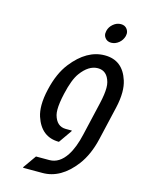

<svg xmlns="http://www.w3.org/2000/svg" viewBox="-139 -829 845 1120"><g transform="rotate(15 284.0 -268.5)"><path d="M376 -687Q381.8 -711.9 402.8 -729.5Q423.8 -747.1 448.7 -747.1Q473.6 -747.1 486.3 -729.5Q495.6 -716.8 495.6 -701.7Q495.6 -695.8 493.7 -687Q486.3 -661.1 466.8 -645Q445.3 -627.4 420.4 -627.4Q396 -627.4 382.8 -645.5Q374 -657.2 374 -671.4Q374 -678.2 376 -687ZM276.4 9.8Q169.4 9.8 132.3 -103Q122.6 -132.8 122.6 -170.9Q122.6 -215.3 135.3 -268.6Q158.7 -370.6 208.5 -434.1Q296.9 -546.9 405.3 -546.9Q513.7 -546.9 549.3 -434.1Q559.1 -403.3 559.1 -364.7Q559.1 -321.3 546.9 -268.6L500.5 -68.4Q477.5 31.7 427.7 97.2Q341.8 210 231 210H113.3L114.3 205.1L169.4 127H250Q310.5 127 352.5 62.5Q384.3 13.7 402.8 -68.4L449.2 -268.6Q462.9 -327.6 462.9 -365.2Q462.9 -385.3 459 -399.4Q441.4 -463.9 385.7 -463.9Q330.1 -463.9 282.7 -398.9Q253.4 -358.9 232.9 -268.6Q219.2 -208.5 219.2 -170.4Q219.2 -151.9 222.7 -137.7Q240.2 -73.7 294.9 -73.2H332.5L331.1 -68.4Z"/></g></svg>

Font: Nova Script
Style: Regular
Weight: 400
Italic angle: -13°
Version: Version 2.001